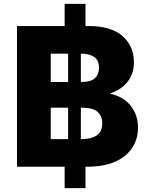

<svg xmlns="http://www.w3.org/2000/svg" viewBox="-20 -864 772 995"><path d="M68 0V-729H315V-844H423V-729H441Q556 -729 615 -677Q674 -625 674 -541Q674 -484 642.5 -442Q611 -400 549 -379Q616 -365 655.5 -318Q695 -271 695 -202Q695 -111 626 -55.5Q557 0 433 0H423V111H315V0ZM333 -586H243V-439H333ZM493 -513Q493 -553 467 -569.5Q441 -586 399 -586V-439Q451 -439 472 -459Q493 -479 493 -513ZM333 -306H243V-143H333ZM403 -306H399V-143H403Q453 -143 481.5 -162.5Q510 -182 510 -225Q510 -262 486 -284Q462 -306 403 -306Z"/></svg>

Font: BDO Grotesk ExtraBold
Style: Regular
Weight: 800
Designer: Deni Anggara
Foundry: Lokal Container
Version: Version 2.000